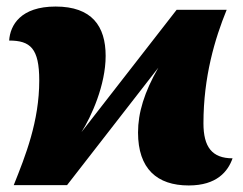

<svg xmlns="http://www.w3.org/2000/svg" viewBox="-20 -566 743 587"><path d="M557 1C643 1 677 -42 691 -82C628 -82 602 -117 602 -189C602 -331 637 -448 673 -536H520L229 -162C259 -209 303 -306 303 -395C303 -486 261 -546 150 -546C43 -546 11 -489 8 -442C73 -442 100 -418 100 -320C100 -195 58 -90 22 0H185L464 -359C421 -284 402 -221 402 -161C402 -50 460 1 557 1Z"/></svg>

Font: UArctic Serif Black
Style: Regular
Weight: 900
Designer: Customization by Puisto advertising & original work Monotype Design Team
Foundry: Monotype Imaging Inc.
Version: Version 2.004